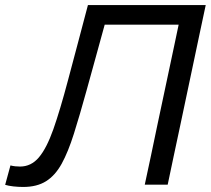

<svg xmlns="http://www.w3.org/2000/svg" viewBox="-58 -733 836 762"><path d="M34 9Q15 9 -5 6.8Q-25 4.5 -37.5 0.5L-16.5 -76.5Q-7.5 -74 2.8 -73Q13 -72 21.5 -72Q65.5 -72 96.2 -108.2Q127 -144.5 153.8 -220.2Q180.5 -296 212 -415Q231.5 -488.5 251.5 -563.5Q271 -638 291 -713H758.5Q746 -654.5 734 -598Q722 -541 707.5 -472.5L657.5 -236Q643 -169 631.5 -114Q620 -59 607.5 0H516.5Q529 -59 541 -114.5Q552.5 -169.5 566.5 -236.5L614.5 -462.5Q624.5 -510 633.5 -552Q642 -594 651 -635H357.5Q340 -571 322 -506Q304 -441 285 -372Q258 -274 235.2 -202Q212.5 -130 186.8 -83.2Q161 -36.5 124.8 -13.8Q88.5 9 34 9Z"/></svg>

Font: Heraclito
Style: Italic
Weight: 400
Italic angle: -12°
Designer: Kostas Bartsokas (font) & Cristiano Sobral (main changes)
Foundry: Kostas Bartsokas (font) & Cristiano Sobral (main changes)
Version: Version 1.00;July 8, 2020;FontCreator 13.0.0.2655 64-bit